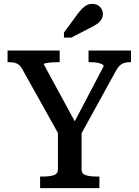

<svg xmlns="http://www.w3.org/2000/svg" viewBox="-20 -971 715 991"><path d="M279 -310 290 -265 94 -616Q85 -631 75.5 -638Q66 -645 54 -647.5Q42 -650 27 -650H19V-710H288V-650H273Q257 -650 241.5 -648.5Q226 -647 216 -645Q206 -643 206 -639L382 -315L349 -313L515 -629Q515 -636 505 -640.5Q495 -645 480 -647.5Q465 -650 449 -650H437V-710H656V-650H648Q633 -650 620.5 -646Q608 -642 597.5 -632Q587 -622 577 -603L390 -263L401 -310V-96Q401 -74 422 -67Q443 -60 475 -60H493V0H187V-60H205Q237 -60 258 -67Q279 -74 279 -96ZM380 -898 310 -803V-777H348L443 -826Q464 -836 479.5 -846.5Q495 -857 503 -870.5Q511 -884 511 -899Q511 -920 496 -935.5Q481 -951 456 -951Q440 -951 427 -944Q414 -937 403 -925.5Q392 -914 380 -898Z"/></svg>

Font: Roboto Serif SemiCondensed Medium
Style: Regular
Weight: 500
Width: 4
Designer: Greg Gazdowicz
Foundry: Commercial Type
Version: Version 1.007